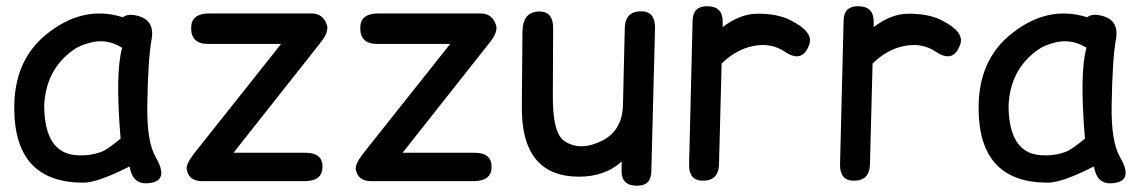

<svg xmlns="http://www.w3.org/2000/svg" viewBox="-20 -554 3621 611"><path d="M246.1 27.3Q26.9 27.8 25.4 -207Q23.9 -359.9 126 -443.4Q243.2 -539.6 371.1 -499Q385.3 -511.2 415 -504.4Q473.6 -491.2 462.4 -428.7Q451.2 -367.7 448.7 -220.7Q446.8 -103.5 475.1 -54.7Q516.6 16.6 463.4 27.3Q402.3 40 392.6 -24.4Q291.5 26.9 246.1 27.3ZM302.7 -70.8Q320.3 -77.1 363.8 -112.8Q346.2 -322.8 368.7 -401.9Q321.3 -431.6 269.5 -418.9Q233.4 -410.2 211.9 -394Q125 -331.1 120.6 -216.3Q122.1 -66.9 223.1 -60.1Q265.6 -57.1 302.7 -70.8Z M1000.5 -418.9 723.1 -67.9H952.1Q1007.8 -67.9 1006.3 -21Q1004.9 22.5 948.7 22.5H623.5Q580.6 22.5 574.2 -15.1Q571.3 -32.7 600.6 -69.3L874.5 -414.1H642.6Q586.4 -414.1 588.4 -467.8Q589.8 -511.2 646 -511.2H971.2Q1008.8 -511.2 1020.5 -473.6Q1027.3 -452.6 1000.5 -418.9Z M1538.6 -418.9 1261.2 -67.9H1490.2Q1545.9 -67.9 1544.4 -21Q1543 22.5 1486.8 22.5H1161.6Q1118.7 22.5 1112.3 -15.1Q1109.4 -32.7 1138.7 -69.3L1412.6 -414.1H1180.7Q1124.5 -414.1 1126.5 -467.8Q1127.9 -511.2 1184.1 -511.2H1509.3Q1546.9 -511.2 1558.6 -473.6Q1565.4 -452.6 1538.6 -418.9Z M2007.8 37.1Q1957 37.1 1958 -11.2L1958.5 -40Q1905.3 8.3 1822.3 8.3Q1638.7 7.8 1640.6 -214.4L1642.6 -454.1Q1643.6 -512.7 1689.5 -517.1Q1741.2 -521.5 1740.2 -462.9L1739.3 -249.5Q1738.3 -131.3 1775.4 -105.5Q1826.2 -71.3 1896.5 -106.4Q1960 -138.7 1962.4 -218.8L1968.3 -465.3Q1969.7 -518.6 2021.5 -518.1Q2065.4 -517.1 2064.5 -464.4L2052.7 -8.3Q2051.8 37.1 2007.8 37.1Z M2230 -534.2Q2279.8 -534.2 2279.8 -485.8Q2279.8 -477.1 2279.8 -467.8Q2334.5 -509.3 2387.7 -510.3Q2452.6 -511.2 2494.6 -490.2Q2568.8 -453.1 2555.7 -413.6Q2534.2 -351.1 2478 -389.2Q2434.1 -418.9 2377.4 -407.7Q2322.3 -397 2276.4 -351.6L2268.1 -31.2Q2266.6 22 2215.3 21Q2171.4 20 2172.9 -32.2L2184.1 -488.8Q2185.1 -534.2 2230 -534.2Z M2710.4 -534.2Q2760.3 -534.2 2760.3 -485.8Q2760.3 -477.1 2760.3 -467.8Q2814.9 -509.3 2868.2 -510.3Q2933.1 -511.2 2975.1 -490.2Q3049.3 -453.1 3036.1 -413.6Q3014.6 -351.1 2958.5 -389.2Q2914.6 -418.9 2857.9 -407.7Q2802.7 -397 2756.8 -351.6L2748.5 -31.2Q2747.1 22 2695.8 21Q2651.9 20 2653.3 -32.2L2664.6 -488.8Q2665.5 -534.2 2710.4 -534.2Z M3314.9 27.3Q3095.7 27.8 3094.2 -207Q3092.8 -359.9 3194.8 -443.4Q3312 -539.6 3439.9 -499Q3454.1 -511.2 3483.9 -504.4Q3542.5 -491.2 3531.2 -428.7Q3520 -367.7 3517.6 -220.7Q3515.6 -103.5 3543.9 -54.7Q3585.4 16.6 3532.2 27.3Q3471.2 40 3461.4 -24.4Q3360.4 26.9 3314.9 27.3ZM3371.6 -70.8Q3389.2 -77.1 3432.6 -112.8Q3415 -322.8 3437.5 -401.9Q3390.1 -431.6 3338.4 -418.9Q3302.2 -410.2 3280.8 -394Q3193.8 -331.1 3189.5 -216.3Q3190.9 -66.9 3292 -60.1Q3334.5 -57.1 3371.6 -70.8Z"/></svg>

Font: Comic Relief
Style: Regular
Weight: 400
Designer: Jeff Davis
Foundry: Loudifier
Version: Version 1.0